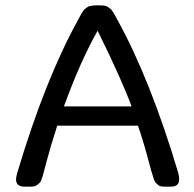

<svg xmlns="http://www.w3.org/2000/svg" viewBox="-20 -698 727 718"><path d="M340 -678H351Q376 -678 383.5 -672Q391 -666 393.5 -664.5Q396 -663 400.5 -656Q405 -649 406.5 -647Q408 -645 413 -635Q418 -625 420 -622Q543 -399 647 -50Q650 -38 650 -27Q650 0 619 0H595Q578 0 571.5 -6Q565 -12 562 -15Q559 -18 556 -26.5Q553 -35 552 -39Q549 -45 532.5 -107.5Q516 -170 496 -228H194Q169 -151 155 -97Q141 -43 139.5 -39Q138 -35 135 -26.5Q132 -18 129 -15Q126 -12 121 -8Q113 0 96 0H72Q40 0 40 -27Q40 -34 44 -50Q148 -399 271 -622Q273 -625 278 -635Q283 -645 284.5 -647Q286 -649 290.5 -656Q295 -663 297.5 -664.5Q300 -666 305 -670Q310 -674 314 -675Q328 -678 340 -678ZM345 -583Q280 -468 219 -300H472Q436 -399 345 -583Z"/></svg>

Font: Merge One
Style: Regular
Weight: 400
Designer: Kosal Sen
Foundry: Philatype
Version: Version 1.001